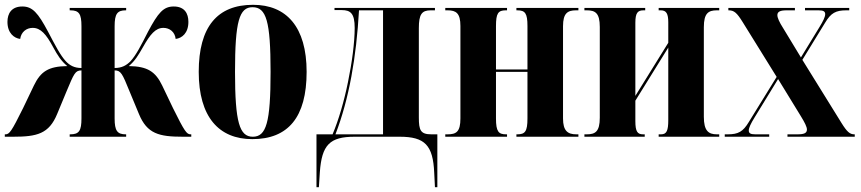

<svg xmlns="http://www.w3.org/2000/svg" viewBox="-24 -569 3583 799"><path d="M-4 0H31C130 0 180 -12 214 -95L253 -189C284 -263 289 -276 315 -276V-76C315 -25 305 -10 269 -10H266V0H501V-10H499C464 -10 453 -25 453 -76V-276C479 -276 485 -263 515 -189L554 -95C588 -12 638 0 737 0H772V-10H769C753 -10 744 -22 696 -119L651 -213C623 -271 590 -293 512 -294C538 -316 551 -338 571 -373C601 -426 623 -453 656 -453C682 -453 704 -436 707 -407C733 -410 760 -431 760 -478C760 -513 744 -542 699 -542C656 -542 634 -516 592 -437C563 -380 542 -339 519 -314C502 -297 483 -286 453 -286V-460C453 -511 464 -526 499 -526H501V-536H266V-526H269C305 -526 315 -511 315 -460V-286C285 -286 266 -297 250 -314C227 -339 206 -380 176 -437C134 -516 111 -542 69 -542C24 -542 7 -513 7 -478C7 -431 35 -410 60 -407C64 -436 86 -453 112 -453C145 -453 168 -427 197 -373C216 -338 230 -316 256 -294C177 -293 145 -271 117 -213L72 -119C24 -22 15 -10 -1 -10H-4Z M1026 10C1175 10 1252 -81 1252 -270C1252 -457 1168 -549 1029 -549C880 -549 803 -457 803 -270C803 -82 887 10 1026 10ZM1028 0C973 0 954 -59 954 -270C954 -481 972 -539 1027 -539C1084 -539 1102 -481 1102 -270C1102 -59 1084 0 1028 0Z M1293 210H1303L1307 148C1315 34 1348 0 1452 0H1639C1744 0 1778 35 1783 150L1786 210H1796V-10H1771C1726 -10 1719 -27 1719 -80V-452C1719 -509 1731 -526 1768 -526H1786V-536H1368V-527H1398C1435 -527 1452 -513 1452 -453C1452 -393 1441 -309 1424 -227C1408 -148 1385 -69 1360 -10H1293ZM1372 -10C1429 -158 1459 -332 1470 -526H1570V-10Z M1829 0H2086V-10H2082C2051 -10 2040 -21 2040 -76V-270H2171V-76C2171 -22 2161 -10 2129 -10H2125V0H2383V-10H2374C2338 -10 2319 -25 2319 -76V-460C2319 -514 2338 -526 2373 -526H2383V-536H2125V-526H2129C2161 -526 2171 -514 2171 -461V-280H2040V-460C2040 -514 2049 -526 2081 -526H2086V-536H1829V-526H1839C1874 -526 1892 -514 1892 -461V-76C1892 -21 1875 -10 1839 -10H1829Z M2408 0H2659V-10H2652C2629 -10 2620 -21 2620 -65V-150L2757 -371V-69C2757 -25 2750 -10 2727 -10H2717V0H2969V-10H2959C2924 -10 2905 -25 2905 -83V-456C2905 -514 2924 -526 2959 -526H2969V-536H2717V-526H2726C2749 -526 2757 -512 2757 -476V-391L2620 -170V-474C2620 -516 2630 -526 2654 -526H2661V-536H2408V-526H2418C2453 -526 2472 -515 2472 -457V-79C2472 -21 2453 -10 2418 -10H2408Z M2992 0H3177V-10H3119C3100 -10 3092 -14 3092 -26C3092 -37 3100 -54 3116 -80L3214 -240L3309 -85C3325 -59 3334 -41 3334 -30C3334 -15 3322 -10 3295 -10H3253V0H3533V-10H3531C3513 -10 3501 -20 3478 -57L3315 -320L3410 -475C3434 -515 3454 -526 3498 -526H3510V-536H3326V-526H3382C3402 -526 3410 -522 3410 -510C3410 -499 3402 -482 3386 -456L3309 -330L3235 -452C3219 -477 3211 -495 3211 -506C3211 -520 3222 -526 3249 -526H3284V-536H3007V-526H3009C3031 -526 3043 -515 3066 -478L3208 -249L3092 -61C3068 -21 3048 -10 3005 -10H2992Z"/></svg>

Font: Noto Serif Display Condensed Extra
Style: Regular
Weight: 800
Width: 3
Designer: Monotype Design Team
Foundry: Monotype Imaging Inc.
Version: Version 1.900